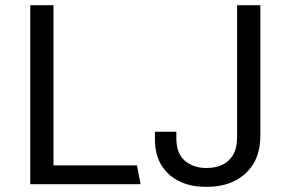

<svg xmlns="http://www.w3.org/2000/svg" viewBox="-20 -706 1107 736"><path d="M96 0V-686H185V-72H505L519 0ZM766 10Q711 10 667.5 -11Q624 -32 599 -72.5Q574 -113 574 -171V-201H656V-177Q656 -117 689 -89.5Q722 -62 771 -62Q804 -62 830.5 -73.5Q857 -85 873 -111.5Q889 -138 889 -185V-686H978V-187Q978 -121 951 -77.5Q924 -34 878.5 -12Q833 10 776 10Z"/></svg>

Font: Chivo Medium Light
Style: Regular
Weight: 300
Version: Version 2.002